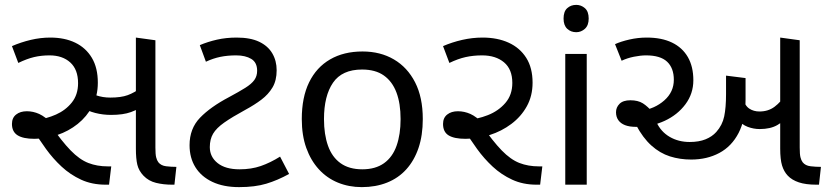

<svg xmlns="http://www.w3.org/2000/svg" viewBox="-20 -757 3393 787"><path d="M413 0Q357 0 312.5 -20.5Q268 -41 232.5 -74Q197 -107 168.5 -146.5Q140 -186 116 -225L127 -265Q170 -270 209.5 -287.5Q249 -305 274.5 -337Q300 -369 300 -416Q300 -472 268 -501Q236 -530 183 -530Q149 -530 119.5 -523Q90 -516 55 -499L29 -568Q66 -584 106 -593.5Q146 -603 186 -603Q245 -603 288.5 -582Q332 -561 356.5 -520Q381 -479 381 -418Q381 -364 358.5 -321.5Q336 -279 298.5 -249Q261 -219 214.5 -203.5Q168 -188 121 -188Q75 -188 52 -202.5Q29 -217 29 -249Q29 -274 46 -287.5Q63 -301 90 -301Q116 -301 140.5 -290Q165 -279 199 -246H186Q233 -178 269.5 -140.5Q306 -103 342 -89Q378 -75 422 -75H436L427 0ZM435 -286Q402 -286 370.5 -294Q339 -302 316 -318L325 -389Q346 -376 373.5 -366.5Q401 -357 432 -357Q476 -357 503.5 -367Q531 -377 562 -400L577 -329Q548 -309 516.5 -297.5Q485 -286 435 -286ZM685 0Q650 0 619.5 -7.5Q589 -15 568 -37Q549 -57 543 -81.5Q537 -106 537 -148V-603L617 -592V-152Q617 -125 620 -112.5Q623 -100 629 -92Q640 -78 661 -75.5Q682 -73 703 -73L695 0Z M960 10Q896 10 850.5 -11.5Q805 -33 781 -71.5Q757 -110 757 -162Q757 -230 800 -274.5Q843 -319 919 -359Q960 -381 985.5 -397Q1011 -413 1022.5 -429Q1034 -445 1034 -467Q1034 -501 1010 -515.5Q986 -530 948 -530Q913 -530 883.5 -524Q854 -518 824 -504L799 -572Q832 -586 869.5 -594.5Q907 -603 950 -603Q1006 -603 1042 -586Q1078 -569 1096 -538.5Q1114 -508 1114 -469Q1114 -427 1097 -398.5Q1080 -370 1051.5 -348.5Q1023 -327 986 -307Q931 -277 899 -254.5Q867 -232 853.5 -209Q840 -186 840 -154Q840 -114 872 -88.5Q904 -63 962 -63Q1010 -63 1049 -76.5Q1088 -90 1128 -115L1165 -44Q1118 -18 1071.5 -4Q1025 10 960 10Z M1713 -269Q1713 -202 1695.5 -150.5Q1678 -99 1645.5 -63Q1613 -27 1566.5 -8.5Q1520 10 1463 10Q1410 10 1365 -8.5Q1320 -27 1287 -63Q1254 -99 1235.5 -150.5Q1217 -202 1217 -269Q1217 -358 1247 -419.5Q1277 -481 1333 -513.5Q1389 -546 1466 -546Q1539 -546 1594.5 -513.5Q1650 -481 1681.5 -419.5Q1713 -358 1713 -269ZM1308 -269Q1308 -206 1324.5 -159.5Q1341 -113 1376 -88Q1411 -63 1465 -63Q1519 -63 1554 -88Q1589 -113 1605.5 -159.5Q1622 -206 1622 -269Q1622 -333 1605 -378Q1588 -423 1553.5 -447.5Q1519 -472 1464 -472Q1382 -472 1345 -418Q1308 -364 1308 -269Z M2179 0Q2124 0 2079.5 -20.5Q2035 -41 1999.5 -74Q1964 -107 1935.5 -146.5Q1907 -186 1883 -225L1891 -265Q1936 -268 1979.5 -285Q2023 -302 2051.5 -335Q2080 -368 2080 -417Q2080 -473 2046 -501.5Q2012 -530 1956 -530Q1920 -530 1888.5 -523Q1857 -516 1822 -499L1796 -568Q1833 -584 1874.5 -593.5Q1916 -603 1958 -603Q2019 -603 2065 -582Q2111 -561 2137 -520Q2163 -479 2163 -418Q2163 -364 2139.5 -321.5Q2116 -279 2076 -249Q2036 -219 1987 -203.5Q1938 -188 1888 -188Q1842 -188 1819 -202Q1796 -216 1796 -249Q1796 -274 1813 -287.5Q1830 -301 1857 -301Q1883 -301 1908 -290Q1933 -279 1966 -246H1953Q2000 -178 2036.5 -140.5Q2073 -103 2109 -89Q2145 -75 2189 -75H2203L2194 0Z M2385 -536V0H2297V-536ZM2342 -737Q2362 -737 2377.5 -723.5Q2393 -710 2393 -681Q2393 -653 2377.5 -639Q2362 -625 2342 -625Q2320 -625 2305 -639Q2290 -653 2290 -681Q2290 -710 2305 -723.5Q2320 -737 2342 -737Z M2813 -103Q2767 -103 2726 -116Q2685 -129 2650 -160.5Q2615 -192 2587 -245L2608 -303Q2664 -311 2703 -345.5Q2742 -380 2742 -430Q2742 -478 2714.5 -504Q2687 -530 2628 -530Q2606 -530 2578.5 -524.5Q2551 -519 2528 -508L2501 -576Q2525 -587 2560 -595Q2595 -603 2631 -603Q2692 -603 2734.5 -582.5Q2777 -562 2799.5 -523Q2822 -484 2822 -428Q2822 -373 2789.5 -329.5Q2757 -286 2704 -261.5Q2651 -237 2587 -237Q2560 -237 2542 -244Q2524 -251 2514.5 -264.5Q2505 -278 2505 -297Q2505 -317 2519.5 -331.5Q2534 -346 2564 -346Q2595 -346 2615 -333.5Q2635 -321 2657 -295L2671 -256Q2689 -217 2725 -196Q2761 -175 2807 -175Q2845 -175 2872 -186Q2899 -197 2916 -216Q2941 -244 2948.5 -280Q2956 -316 2956 -371V-447L3036 -437V-349Q3036 -267 3007.5 -212Q2979 -157 2928.5 -130Q2878 -103 2813 -103ZM3094 -228Q3069 -228 3045 -237Q3021 -246 3001 -269Q2981 -292 2967 -333L3025 -356Q3033 -324 3051 -312Q3069 -300 3093 -300Q3129 -300 3155 -319.5Q3181 -339 3203 -373L3220 -291Q3195 -261 3166.5 -244.5Q3138 -228 3094 -228ZM3326 0Q3283 0 3254.5 -9.5Q3226 -19 3209 -37Q3193 -54 3185.5 -79Q3178 -104 3178 -148V-603L3258 -592V-152Q3258 -125 3261 -112.5Q3264 -100 3270 -92Q3281 -78 3302.5 -75.5Q3324 -73 3345 -73L3337 0Z"/></svg>

Font: guzrati25
Style: Book
Weight: 400
Designer: Jelle Bosma - Monotype Design Team, Universal Thirst
Foundry: Monotype Imaging Inc.
Version: Version 2.106